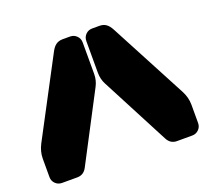

<svg xmlns="http://www.w3.org/2000/svg" viewBox="-120 -848 1081 997"><g transform="rotate(-20 420.5 -350.0)"><path d="M318.8 -700.2H359.9Q381.3 -700.2 396.2 -685.3Q411.1 -670.4 411.1 -648.9V-475.1Q411.1 -439.5 395 -409.2L198.2 -33.2Q180.7 0 145 0H61Q39.6 0 24.7 -14.6Q9.8 -29.3 9.8 -50.8V-151.9Q9.8 -191.9 29.8 -230L254.9 -655.8Q267.1 -679.2 282.2 -689.7Q297.4 -700.2 318.8 -700.2ZM481.9 -700.2H522Q543.5 -700.2 558.6 -689.7Q573.7 -679.2 585.9 -655.8L811 -230Q831.1 -191.9 831.1 -151.9V-50.8Q831.1 -29.3 816.2 -14.6Q801.3 0 779.8 0H695.8Q660.6 0 643.1 -33.2L446.8 -409.2Q431.2 -438.5 431.2 -475.1V-648.9Q431.2 -670.4 445.8 -685.3Q460.4 -700.2 481.9 -700.2Z"/></g></svg>

Font: Nastup Soft
Style: Regular
Weight: 400
Designer: Maksym Kobuzan
Foundry: Zakznak
Version: Version 1.020;hotconv 1.0.109;makeotfexe 2.5.65596